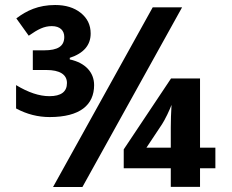

<svg xmlns="http://www.w3.org/2000/svg" viewBox="-20 -743 921 763"><path d="M340.3 -609.9C340.3 -643.6 327.1 -670.9 300.8 -691.9C274.4 -712.9 240.7 -723.1 199.2 -723.1C132.3 -723.1 85.4 -700.7 44.9 -669.9L94.2 -601.1C131.3 -627 155.3 -639.2 186 -639.2C219.2 -639.2 235.4 -621.1 235.4 -596.2C235.4 -559.1 209.5 -543 155.3 -543H110.4V-464.8H165C215.8 -464.8 246.1 -447.8 246.1 -413.1C246.1 -378.4 222.7 -360.8 176.3 -360.8C136.2 -360.8 92.3 -375.5 43.9 -404.8V-312C86.4 -289.1 130.9 -277.8 177.2 -277.8C298.3 -277.8 354 -326.2 354 -404.8C354 -456.1 318.4 -493.7 257.3 -506.8V-513.2C312.5 -531.2 340.3 -563.5 340.3 -609.9ZM586.9 -713.9 190.9 0H307.6L703.6 -713.9ZM835.9 -156.2H774.9V-431.2H659.7L471.7 -149.4V-74.2H658.7V-0.5H774.9V-74.2H835.9ZM562 -156.2 624 -249.5C628.9 -256.8 635.7 -269.5 644.5 -287.1C652.8 -304.7 658.7 -317.9 661.6 -326.2C659.7 -294.4 658.7 -264.2 658.7 -236.3V-156.2Z"/></svg>

Font: Samim
Style: Bold
Weight: 700
Foundry: DejaVu fonts team - Redesigned by Saber Rastikerdar
Version: Version 4.0.5